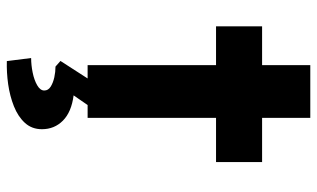

<svg xmlns="http://www.w3.org/2000/svg" viewBox="-210 -508 963 584"><g transform="rotate(90 272.0 -215.5)"><path d="M177.6 0V-677.3H338V0ZM59.5 -390.6V-530.7H472.5V-390.6ZM165.3 245.7 156 171.8Q177.4 171.8 200.4 167.1Q223.4 162.4 239.1 153.2Q254.8 144.1 254.8 131.8Q254.8 119.7 243 112.3Q231.3 105 214.7 101.3Q198.2 97.7 182 97.7L164.9 82.6L233.6 -24H315.5L269.6 42.6Q320.2 49.1 346.4 75.1Q372.5 101 372.5 139Q372.5 169.6 353.3 190.7Q334.1 211.7 302.7 224.2Q271.3 236.6 235.5 241.7Q199.6 246.7 165.3 245.7Z"/></g></svg>

Font: Lexend Exa
Style: Regular
Weight: 400
Designer: Bonnie Shaver-Troup, Thomas Jockin
Foundry: Lexend
Version: Version 1.007